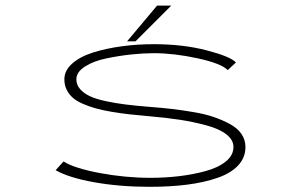

<svg xmlns="http://www.w3.org/2000/svg" viewBox="-20 -674 1090 704"><path d="M446 -522.5 556 -653.5H608L477 -522.5ZM529 11Q418.5 11 325.2 -5.8Q232 -22.5 184 -50L213 -82Q252.5 -57 346 -39.5Q439.5 -22 532 -22Q585.5 -22 636.2 -28Q687 -34 733.2 -46.5Q779.5 -59 807.8 -81.8Q836 -104.5 836 -135Q836 -161 810.2 -181.2Q784.5 -201.5 737.2 -214.2Q690 -227 639.8 -234.8Q589.5 -242.5 525 -248Q484 -251.5 453.2 -255Q422.5 -258.5 388.5 -264.2Q354.5 -270 330.5 -276.8Q306.5 -283.5 283.5 -293.5Q260.5 -303.5 246.5 -316Q232.5 -328.5 224.2 -345.5Q216 -362.5 216 -383Q216 -415.5 244.8 -441Q273.5 -466.5 321.2 -481.5Q369 -496.5 425.8 -504.2Q482.5 -512 544 -512Q651.5 -512 738.5 -489.2Q825.5 -466.5 845 -445L815 -417Q791 -441.5 704.5 -460.2Q618 -479 544 -479Q507 -479 463.2 -474.5Q419.5 -470 371.5 -460.2Q323.5 -450.5 291.8 -430.2Q260 -410 260 -383Q260 -363 273.5 -347.5Q287 -332 309.2 -321.5Q331.5 -311 367.5 -303.2Q403.5 -295.5 441.2 -290.8Q479 -286 531 -282Q575.5 -278.5 610.2 -274.5Q645 -270.5 688.2 -263.2Q731.5 -256 763 -245.2Q794.5 -234.5 822.5 -219.5Q850.5 -204.5 865.2 -183Q880 -161.5 880 -135Q880 -96 853 -67.2Q826 -38.5 777.2 -21.8Q728.5 -5 666.8 3Q605 11 529 11Z"/></svg>

Font: League Mono Extended Thin
Style: Regular
Weight: 100
Width: 9
Designer: Tyler Finck
Foundry: The League of Moveable Type / Tyler Finck
Version: Version 2.210